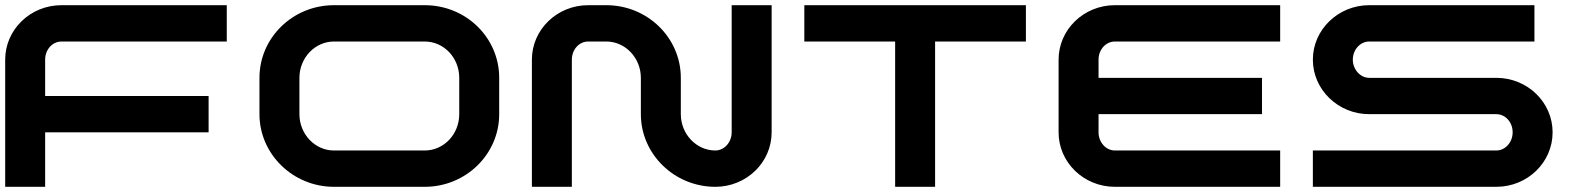

<svg xmlns="http://www.w3.org/2000/svg" viewBox="-20 -720 6130 740"><path d="M854 -560V-700H217C97 -700 0 -606 0 -490V0H154V-210H784V-350H154V-490C154 -529 182 -560 217 -560Z M1267 0C1109 0 980 -126 980 -280V-420C980 -575 1109 -700 1267 -700H1617C1776 -700 1904 -575 1904 -420V-280C1904 -126 1776 0 1617 0ZM1267 -560C1194 -560 1134 -497 1134 -420V-280C1134 -203 1194 -140 1267 -140H1617C1691 -140 1750 -203 1750 -280V-420C1750 -497 1691 -560 1617 -560Z M2737 0C2579 0 2450 -126 2450 -280V-420C2450 -497 2390 -560 2317 -560H2247C2212 -560 2184 -529 2184 -490V0H2030V-490C2030 -606 2127 -700 2247 -700H2317C2475 -700 2604 -575 2604 -420V-280C2604 -203 2664 -140 2737 -140C2772 -140 2800 -172 2800 -210V-700H2954V-210C2954 -94 2857 0 2737 0Z M3080 -700V-560H3430V0H3584V-560H3934V-700Z M4214 -280H4844V-420H4214V-490C4214 -529 4242 -560 4277 -560H4914V-700H4277C4157 -700 4060 -606 4060 -490V-210C4060 -94 4157 0 4277 0H4914V-140H4277C4242 -140 4214 -172 4214 -210Z M5040 0V-140H5747C5782 -140 5810 -172 5810 -210C5810 -249 5782 -280 5747 -280H5257C5138 -280 5040 -374 5040 -490C5040 -606 5138 -700 5257 -700H5894V-560H5257C5223 -560 5194 -529 5194 -490C5194 -452 5223 -420 5257 -420H5747C5867 -420 5964 -326 5964 -210C5964 -94 5867 0 5747 0Z"/></svg>

Font: Generic Techno
Style: Regular
Weight: 400
Designer: NC Empire
Foundry: NC Empire
Version: Version 1.000;hotconv 1.0.109;makeotfexe 2.5.65596